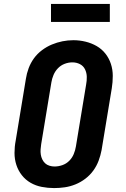

<svg xmlns="http://www.w3.org/2000/svg" viewBox="-20 -951 640 979"><path d="M256 8Q224 8 193 2Q162 -4 136 -19Q110 -34 91.5 -57.5Q73 -81 63.5 -110Q54 -139 54 -171Q54 -203 60 -234L112 -549Q116 -576 126 -603Q136 -630 153 -653.5Q170 -677 194 -695Q218 -713 244.5 -724Q271 -735 298.5 -740.5Q326 -746 354 -746Q386 -746 416.5 -738.5Q447 -731 473 -716Q499 -701 517.5 -677.5Q536 -654 545.5 -625Q555 -596 555 -564Q555 -532 550 -501L498 -186Q493 -159 483 -132Q473 -105 456 -81.5Q439 -58 415.5 -40Q392 -22 365 -11Q338 0 310.5 4Q283 8 256 8ZM258 -102Q278 -102 298 -109Q318 -116 333 -131Q348 -146 356 -165.5Q364 -185 367 -204L419 -519Q423 -539 422.5 -559.5Q422 -580 413.5 -597.5Q405 -615 387.5 -624Q370 -633 349 -633Q329 -633 309.5 -625.5Q290 -618 275.5 -603Q261 -588 253 -569Q245 -550 242 -531L190 -216Q188 -203 187 -189.5Q186 -176 188 -163Q190 -150 195.5 -138.5Q201 -127 210 -118.5Q219 -110 232 -106Q245 -102 258 -102ZM540 -839H240V-931H540Z"/></svg>

Font: Iosevka Curly Slab XBdEx
Style: Italic
Weight: 800
Width: 7
Italic angle: -9°
Monospace: yes
Designer: Belleve Invis
Foundry: Belleve Invis
Version: Version 11.1.0; ttfautohint (v1.8.3)